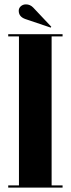

<svg xmlns="http://www.w3.org/2000/svg" viewBox="-20 -856 322 876"><path d="M17.5 0V-10H66.5V-690H17.5V-700H265.5V-690H215.5V-10H265.5V0ZM211.5 -730 96 -769Q65.5 -779.5 65.5 -807Q65.5 -819 75 -827.5Q84.5 -836 98.5 -836Q117.5 -836 131.5 -821.5L214 -734Z"/></svg>

Font: Imbue 100pt Black
Style: Regular
Weight: 900
Designer: Tyler Finck
Foundry: Etcetera Type Company
Version: Version 1.102; ttfautohint (v1.8.3)